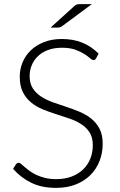

<svg xmlns="http://www.w3.org/2000/svg" viewBox="-20 -905 581 933"><path d="M447 -621.5Q442.5 -613 434 -613Q427.5 -613 417.2 -622.2Q407 -631.5 389.5 -642.8Q372 -654 345.8 -663.5Q319.5 -673 281 -673Q242.5 -673 213.2 -662Q184 -651 164.2 -632Q144.5 -613 134.2 -588Q124 -563 124 -535.5Q124 -499.5 139.2 -476Q154.5 -452.5 179.5 -436Q204.5 -419.5 236.2 -408.2Q268 -397 301.5 -386Q335 -375 366.8 -361.8Q398.5 -348.5 423.5 -328.5Q448.5 -308.5 463.8 -279.2Q479 -250 479 -206.5Q479 -162 463.8 -122.8Q448.5 -83.5 419.5 -54.5Q390.5 -25.5 348.5 -8.8Q306.5 8 252.5 8Q182.5 8 132 -16.8Q81.5 -41.5 43.5 -84.5L57.5 -106.5Q63.5 -114 71.5 -114Q76 -114 83 -108Q90 -102 100 -93.2Q110 -84.5 124 -74.2Q138 -64 156.5 -55.2Q175 -46.5 199 -40.5Q223 -34.5 253.5 -34.5Q295.5 -34.5 328.5 -47.2Q361.5 -60 384.2 -82Q407 -104 419 -134.2Q431 -164.5 431 -199Q431 -236.5 415.8 -260.8Q400.5 -285 375.5 -301.2Q350.5 -317.5 318.8 -328.5Q287 -339.5 253.5 -350Q220 -360.5 188.2 -373.5Q156.5 -386.5 131.5 -406.8Q106.5 -427 91.2 -457.2Q76 -487.5 76 -533Q76 -568.5 89.5 -601.5Q103 -634.5 129 -659.8Q155 -685 193.2 -700.2Q231.5 -715.5 280.5 -715.5Q335.5 -715.5 379.2 -698Q423 -680.5 459 -644.5ZM426.5 -885 280.5 -777Q275.5 -773.5 271.2 -772.2Q267 -771 261 -771H226L339.5 -874Q346.5 -880.5 352.5 -882.8Q358.5 -885 370.5 -885Z"/></svg>

Font: Lato TR Light
Style: Regular
Weight: 300
Designer: Lukasz Dziedzic
Foundry: Lukasz Dziedzic
Version: Version 1.104 2013